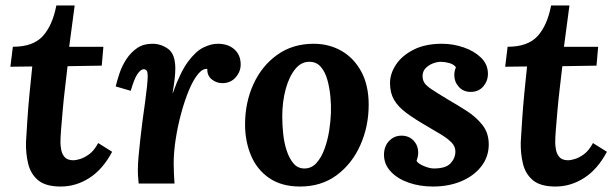

<svg xmlns="http://www.w3.org/2000/svg" viewBox="-20 -671 2244 702"><path d="M253 -651 233 -500H358L352 -431L227 -429Q223 -393 218 -351.5Q213 -310 209.5 -270.5Q206 -231 203.5 -199.5Q201 -168 201 -151Q201 -138 204 -122.5Q207 -107 217 -96Q227 -85 249 -85Q257 -85 272.5 -89.5Q288 -94 306 -107Q324 -120 339 -148L390 -116Q356 -52 307 -20.5Q258 11 202 11Q147 11 119.5 -12Q92 -35 83 -72.5Q74 -110 75 -151Q77 -185 80 -231.5Q83 -278 88 -329.5Q93 -381 98 -428L18 -427L27 -500Q101 -500 136.5 -539Q172 -578 186 -651Z M487 0Q485 -21 484.5 -29.5Q484 -38 484 -48Q484 -69 486.5 -98.5Q489 -128 493 -162Q497 -196 501 -229Q506 -265 510.5 -297.5Q515 -330 517.5 -355Q520 -380 520 -392Q520 -409 515.5 -413.5Q511 -418 506 -418Q495 -418 483 -401Q471 -384 458 -339L403 -355Q408 -376 417 -403Q426 -430 442 -454.5Q458 -479 481 -495Q504 -511 537 -511Q569 -511 595 -492Q621 -473 621 -420Q621 -404 618.5 -382Q616 -360 611 -331H612Q639 -407 667.5 -445.5Q696 -484 724 -497.5Q752 -511 776 -511Q814 -511 837 -490.5Q860 -470 860 -435Q860 -409 841.5 -388Q823 -367 793 -367Q771 -367 754 -381Q737 -395 738 -419Q721 -421 703.5 -399.5Q686 -378 670.5 -340.5Q655 -303 642.5 -257Q630 -211 622.5 -163Q615 -115 615 -72Q615 -59 616 -35.5Q617 -12 618 0Z M1127 -511Q1183 -511 1228.5 -485Q1274 -459 1301 -409Q1328 -359 1328 -288Q1328 -209 1297.5 -140.5Q1267 -72 1211 -30.5Q1155 11 1077 11Q1010 11 965 -19.5Q920 -50 898 -102Q876 -154 876 -216Q876 -296 906.5 -363Q937 -430 993.5 -470.5Q1050 -511 1127 -511ZM1112 -445Q1082 -446 1059.5 -418.5Q1037 -391 1024.5 -345Q1012 -299 1012 -244Q1012 -214 1015.5 -181Q1019 -148 1028.5 -119.5Q1038 -91 1053.5 -73Q1069 -55 1093 -55Q1119 -55 1137 -75Q1155 -95 1166.5 -126.5Q1178 -158 1183.5 -193Q1189 -228 1190 -259Q1191 -286 1188 -318Q1185 -350 1177 -379Q1169 -408 1153 -426.5Q1137 -445 1112 -445Z M1563 11Q1515 11 1474.5 -3Q1434 -17 1409 -43.5Q1384 -70 1384 -105Q1384 -136 1402.5 -155.5Q1421 -175 1448 -175Q1475 -175 1492 -157Q1509 -139 1509 -113Q1509 -106 1507.5 -98.5Q1506 -91 1503 -83Q1508 -73 1529.5 -64Q1551 -55 1566 -55Q1610 -55 1627.5 -74Q1645 -93 1645 -117Q1645 -136 1630.5 -150.5Q1616 -165 1593 -179Q1570 -193 1544 -208Q1497 -235 1466 -258Q1435 -281 1420.5 -306.5Q1406 -332 1406 -367Q1406 -402 1428 -435Q1450 -468 1492.5 -489.5Q1535 -511 1596 -511Q1636 -511 1674.5 -498Q1713 -485 1738.5 -460.5Q1764 -436 1764 -401Q1764 -375 1747 -355Q1730 -335 1701 -335Q1674 -335 1657.5 -353.5Q1641 -372 1641 -396Q1641 -404 1642.5 -411Q1644 -418 1647 -425Q1639 -436 1622.5 -440.5Q1606 -445 1592 -445Q1578 -445 1562.5 -439Q1547 -433 1536 -421.5Q1525 -410 1525 -393Q1525 -379 1531.5 -368.5Q1538 -358 1558 -344.5Q1578 -331 1618 -307Q1651 -288 1685.5 -266Q1720 -244 1743.5 -214.5Q1767 -185 1767 -143Q1767 -98 1740 -63Q1713 -28 1667 -8.5Q1621 11 1563 11Z M2062 -651 2042 -500H2167L2161 -431L2036 -429Q2032 -393 2027 -351.5Q2022 -310 2018.5 -270.5Q2015 -231 2012.5 -199.5Q2010 -168 2010 -151Q2010 -138 2013 -122.5Q2016 -107 2026 -96Q2036 -85 2058 -85Q2066 -85 2081.5 -89.5Q2097 -94 2115 -107Q2133 -120 2148 -148L2199 -116Q2165 -52 2116 -20.5Q2067 11 2011 11Q1956 11 1928.5 -12Q1901 -35 1892 -72.5Q1883 -110 1884 -151Q1886 -185 1889 -231.5Q1892 -278 1897 -329.5Q1902 -381 1907 -428L1827 -427L1836 -500Q1910 -500 1945.5 -539Q1981 -578 1995 -651Z"/></svg>

Font: Lora Italic
Style: Italic
Weight: 400
Italic angle: -3°
Designer: Olga Karpushina, Alexei Vanyashin (Cyrillic)
Foundry: Cyreal
Version: Version 2.210; ttfautohint (v1.8.1.43-b0c9)